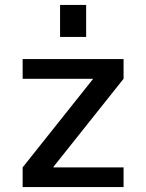

<svg xmlns="http://www.w3.org/2000/svg" viewBox="-20 -760 594 780"><path d="M224 -610V-740H330V-610ZM72 -520H482V-440L197 -82V-80H482V0H72V-80L357 -438V-440H72Z"/></svg>

Font: Mplus 1p Medium
Style: Regular
Weight: 500
Version: Version 1.061